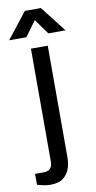

<svg xmlns="http://www.w3.org/2000/svg" viewBox="-136 -765 494 989"><g transform="rotate(-10 111.5 -270.5)"><path d="M45 182Q27 182 8 178Q-11 174 -24 170V113H20Q67 113 67 65V-526H155V61Q155 91 145 118.5Q135 146 111.5 164Q88 182 45 182ZM-36 -588 70 -723H154L259 -588H169L112 -667L54 -588Z"/></g></svg>

Font: Archivo VF Beta
Style: Regular
Weight: 400
Designer: Hector Gatti
Foundry: Omnibus-Type
Version: Version 1.002